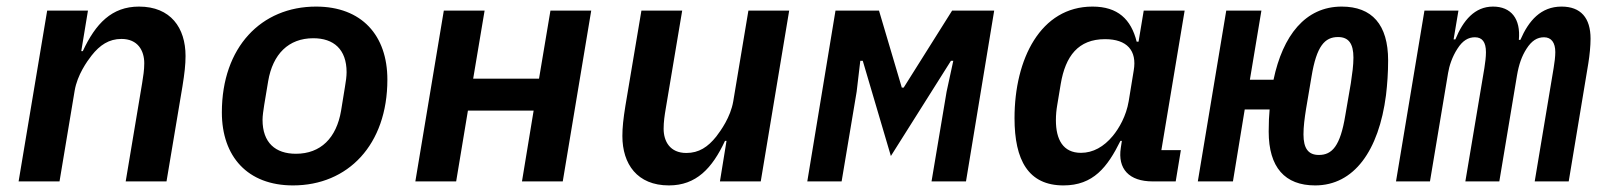

<svg xmlns="http://www.w3.org/2000/svg" viewBox="-20 -548 4841 580"><path d="M159.8 0 205.6 -274.5C213.8 -322.1 242.9 -362.6 256.7 -380.3C281.6 -411.9 309.3 -430.4 346.9 -430.4C396.3 -430.4 415.8 -395.2 415.8 -356.9C415.8 -336.3 412.6 -317.1 409.4 -296.9L359.7 0H483L531.2 -287.3C537.6 -327.1 540.5 -353 540.5 -378.9C540.5 -463.8 495.7 -528.1 399.9 -528.1C317.5 -528.1 268.8 -476.6 230.1 -393.5H225.5L245.7 -516H122.5L36.2 0Z M865.1 12.1C1030.9 12.1 1150.2 -110.4 1150.2 -307.5C1150.2 -441.1 1072.8 -528.1 934.7 -528.1C769.2 -528.1 650.2 -405.5 650.2 -208.5C650.2 -74.9 728 12.1 865.1 12.1ZM773.1 -186.1C773.1 -198.2 775.6 -214.5 778.1 -230.8L790.1 -302.9C804 -384.6 851.6 -432.5 926.5 -432.5C987.9 -432.5 1027 -399.1 1027 -329.9C1027 -317.8 1024.9 -301.5 1022 -285.2L1010.3 -213.4C996.4 -131.4 948.9 -83.5 873.9 -83.5C812.1 -83.5 773.1 -116.8 773.1 -186.1Z M1234.7 0H1358L1393.5 -213.8H1592L1556.8 0H1680L1766 -516H1642.8L1608.3 -310.4H1409.4L1443.9 -516H1320.7Z M2154.8 0H2278.1L2364 -516H2240.8L2195 -241.8C2186.8 -193.9 2157.3 -153.4 2143.8 -135.7C2118.6 -104 2091.3 -85.9 2053.3 -85.9C2003.9 -85.9 1984.7 -121.1 1984.7 -159.1C1984.7 -179.7 1987.6 -199.6 1991.1 -219.8L2040.8 -516H1917.6L1869.3 -228.7C1862.9 -188.9 1860.1 -163 1860.1 -137.1C1860.1 -52.6 1904.8 12.1 2000.7 12.1C2083.1 12.1 2131.4 -39.4 2170.1 -122.5H2174.7Z M2418.7 0H2522.4L2567.8 -271L2578.8 -364.3H2586.3L2671.2 -76.7L2852.6 -364.3H2859.7L2839.5 -271L2794 0H2898.1L2983.3 -516H2856.2L2709.9 -283.4H2704.2L2635.3 -516H2503.9Z M3192.5 12.1C3282.7 12.1 3325.3 -43 3364.7 -122.5H3369L3365.8 -101.6C3355.8 -38 3390.6 0 3462 0H3531.6L3547.2 -94.5H3488.3L3558.6 -516H3435L3419.4 -422.2H3413.7C3396.7 -489.7 3356.9 -528.1 3280.2 -528.1C3123.6 -528.1 3044.7 -370 3044.7 -191.1C3044.7 -63.9 3086.6 12.1 3192.5 12.1ZM3169.7 -184.7C3169.7 -201 3171.2 -216.3 3173.7 -230.5L3184.3 -294.4C3198.5 -378.6 3237.2 -429.7 3318.2 -429.7C3384.6 -429.7 3415.1 -395.2 3404.8 -335.2L3389.6 -242.2C3382.1 -197.4 3360.4 -160.2 3341.6 -137.4C3314.6 -104.8 3282 -86.3 3245.4 -86.3C3191.1 -86.3 3169.7 -126.8 3169.7 -184.7Z M3952.8 12.1C4070 12.1 4145.2 -92.3 4166.9 -260.7C4170.8 -293.7 4173.3 -328.5 4173.3 -365.4C4173.3 -473.7 4124.6 -528.1 4033 -528.1C3922.9 -528.1 3855.1 -440.3 3827.1 -307.2H3755.7L3790.5 -516H3684.3L3598.4 0H3704.5L3740.1 -217.3H3815.3C3813.6 -198.9 3812.5 -178.6 3812.5 -150.6C3812.5 -42.3 3861.5 12.1 3952.8 12.1ZM3917.6 -142C3917.6 -165.5 3920.8 -190 3925.4 -219.1L3941.8 -316.1C3957 -409.4 3982.2 -436.1 4022 -436.1C4054.3 -436.1 4068.5 -415.8 4068.5 -373.9C4068.5 -350.5 4065 -326 4060.7 -296.9L4044 -199.9C4028.8 -106.5 4003.9 -79.9 3964.1 -79.9C3931.8 -79.9 3917.6 -100.1 3917.6 -142Z M4299.7 0 4354.4 -327.4C4358 -349.4 4366.8 -376.4 4382.5 -400.6C4398.4 -425.8 4415.8 -435.4 4435.4 -435.4C4457.4 -435.4 4468.8 -421.2 4468.8 -390.3C4468.8 -375.7 4466.6 -358.7 4464.1 -342.7L4406.6 0H4509.2L4562.5 -319.6C4568.2 -353.3 4577.1 -378.6 4591.3 -400.6C4606.9 -425.1 4623.6 -435.4 4644.2 -435.4C4666.5 -435.4 4678.3 -419 4678.3 -390.6C4678.3 -377.5 4676.1 -358.7 4673.3 -342.7L4616.1 0H4718.8L4778.1 -356.9C4782 -381 4784.8 -409.4 4784.8 -431.1C4784.8 -494 4755.3 -528.1 4697.1 -528.1C4634.9 -528.1 4598 -485.8 4572.8 -427.6H4568.2C4574.2 -491.5 4544.7 -528.1 4490.1 -528.1C4435 -528.1 4399.9 -486.5 4376.4 -429H4371.1L4385.7 -516H4283L4197.1 0Z"/></svg>

Font: Margiela Mono Italic SmBold It
Style: Regular
Weight: 600
Designer: Mike Abbink, Paul van der Laan, Pieter van Rosmalen
Foundry: Bold Monday
Version: Version 2.003 2021